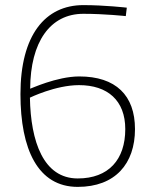

<svg xmlns="http://www.w3.org/2000/svg" viewBox="-20 -722 600 751"><path d="M289 -389C401 -389 470 -329 470 -217C470 -98 405 -24 284 -24C150 -24 100 -168 97 -340C97 -340 197 -389 289 -389ZM476 -692C476 -692 390 -702 306 -702C157 -702 60 -585 60 -354C60 -138 128 9 284 9C431 9 508 -82 508 -217C508 -349 433 -423 290 -423C202 -423 98 -374 98 -375C99 -558 176 -668 306 -668C390 -668 472 -659 472 -659L476 -692Z"/></svg>

Font: RazerF5 Thin
Style: Regular
Weight: 250
Foundry: Razer Inc.
Version: Version 2